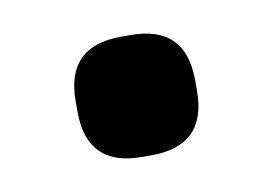

<svg xmlns="http://www.w3.org/2000/svg" viewBox="-36 -214 381 269"><g transform="rotate(-10 155.0 -79.5)"><path d="M70 -72V-87Q70 -165 148 -165H162Q240 -165 240 -87V-72Q240 6 162 6H148Q70 6 70 -72Z"/></g></svg>

Font: Krub
Style: Bold
Weight: 700
Version: Version 1.000; ttfautohint (v1.6)